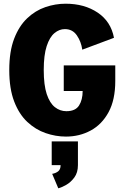

<svg xmlns="http://www.w3.org/2000/svg" viewBox="-20 -726 690 1036"><path d="M336 11Q280.5 11 226.2 -7.8Q172 -26.5 127.5 -68Q83 -109.5 56.5 -178.5Q30 -247.5 30 -348Q30 -448 56.2 -516.8Q82.5 -585.5 126.5 -627.2Q170.5 -669 224.5 -687.5Q278.5 -706 334 -706Q435.5 -706 507 -658Q578.5 -610 595 -522L424 -458Q418 -501 394.8 -535Q371.5 -569 330 -569Q300 -569 274 -547.5Q248 -526 232 -477.5Q216 -429 216 -348Q216 -267 232.2 -218.2Q248.5 -169.5 276.2 -147.8Q304 -126 338 -126Q387 -126 406.5 -156.8Q426 -187.5 426 -235H324V-373H602V-289Q602 -187.5 566 -121Q530 -54.5 469.5 -21.8Q409 11 336 11ZM259 165V37H400.5V165Q400.5 205.5 381 231.8Q361.5 258 336.5 272Q311.5 286 294.5 290L261.5 212Q280 209 293.5 198.8Q307 188.5 307 165Z"/></svg>

Font: Trispace ExtraBold
Style: Regular
Weight: 800
Designer: Tyler Finck
Foundry: Etcetera Type Company
Version: Version 1.210; ttfautohint (v1.8.3)